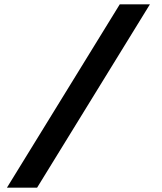

<svg xmlns="http://www.w3.org/2000/svg" viewBox="-20 -760 747 885"><path d="M12 105 532 -740H671L151 105Z"/></svg>

Font: BioRhyme Expanded ExtraBold
Style: Regular
Weight: 800
Width: 7
Designer: Aoife Mooney
Foundry: Aoife Mooney Type
Version: Version 1.001